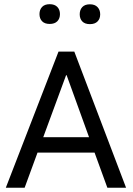

<svg xmlns="http://www.w3.org/2000/svg" viewBox="-20 -882 627 902"><path d="M484.4 0 424.3 -165H156.2L95.7 0H7.3L254.9 -639.6H329.1L572.3 0ZM290.5 -528.8 183.1 -237.3H398.4L293 -528.8ZM438.2 -781.2Q425.8 -768.6 402.3 -768.6Q378.9 -768.6 366.7 -781.2Q354.5 -793.9 354.5 -814.9Q354.5 -835.9 366.7 -848.9Q378.9 -861.8 402.3 -861.8Q425.8 -861.8 438.2 -848.6Q450.7 -835.4 450.7 -814.7Q450.7 -793.9 438.2 -781.2ZM249.3 -782.2Q236.8 -769.5 213.4 -769.5Q189.9 -769.5 177.7 -782.2Q165.5 -794.9 165.5 -815.7Q165.5 -836.4 177.7 -849.4Q189.9 -862.3 213.4 -862.3Q236.8 -862.3 249.3 -849.4Q261.7 -836.4 261.7 -815.7Q261.7 -794.9 249.3 -782.2Z"/></svg>

Font: Yantramanav
Style: Regular
Weight: 400
Version: Version 1.001;PS 1.0;hotconv 1.0.72;makeotf.lib2.5.5900; ttf